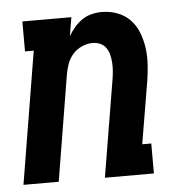

<svg xmlns="http://www.w3.org/2000/svg" viewBox="-44 -570 587 613"><g transform="rotate(-5 250.0 -264.0)"><path d="M7 0 77 -424H49V-520H206L196 -460Q204 -474 215.5 -487.5Q227 -501 241 -510.5Q255 -520 271.5 -524Q288 -528 304 -528Q330 -528 354 -519Q378 -510 395 -492Q412 -474 421 -450.5Q430 -427 433.5 -402Q437 -377 435.5 -350.5Q434 -324 430 -298L396 -96H425V0H268L320 -313Q322 -326 323 -339.5Q324 -353 323 -365.5Q322 -378 319 -390Q316 -402 309 -412Q302 -422 290.5 -427Q279 -432 266 -432Q249 -432 232 -424.5Q215 -417 203 -403.5Q191 -390 185 -373.5Q179 -357 176 -340L120 0Z"/></g></svg>

Font: Iosevka Gothic
Style: Bold Italic
Weight: 700
Italic angle: -9°
Monospace: yes
Designer: Belleve Invis
Foundry: Belleve Invis
Version: Version 15.5.1; ttfautohint (v1.8.4)